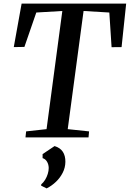

<svg xmlns="http://www.w3.org/2000/svg" viewBox="-20 -763 720 1066"><path d="M121.5 0 125 -33.5 238.5 -46 326 -702 181.5 -693.5 115.5 -502.5 56.5 -501.5 100 -743H680.5L655 -501.5L599.5 -501L587 -693.5L444 -702L356 -46L474.5 -33.5L471.5 0ZM208.5 268 209 260.5Q221.5 250 230.8 234.8Q240 219.5 245.2 202.5Q250.5 185.5 250.5 169.5Q250 149.5 241 134.5Q232 119.5 216.5 115V92.5L283 48Q314.5 57.5 329 80Q343.5 102.5 343 136Q342.5 168 328.2 196Q314 224 290.8 246.2Q267.5 268.5 239 283Z"/></svg>

Font: Merriweather 72pt Medium
Style: Italic
Weight: 500
Italic angle: -7.8°
Version: Version 2.101